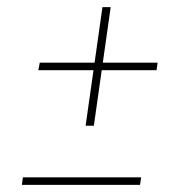

<svg xmlns="http://www.w3.org/2000/svg" viewBox="-20 -516 527 536"><path d="M44 -21H374L371 0H41ZM267 -341H420L417 -320H264L242 -165H219L241 -320H87L91 -341H244L266 -496H289Z"/></svg>

Font: FiraGO Thin
Style: Italic
Weight: 100
Italic angle: -8°
Designer: bBox Type GmbH
Foundry: bBox Type GmbH
Version: Version 1.001